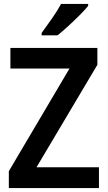

<svg xmlns="http://www.w3.org/2000/svg" viewBox="-20 -958 549 978"><path d="M484 0H25V-86L334 -609H33V-714H476V-628L166 -106H484ZM429 -928Q414 -909 386 -881Q358 -853 327.5 -825Q297 -797 273 -778H192V-790Q216 -823 244.5 -863.5Q273 -904 291 -938H429Z"/></svg>

Font: Noto Sans Sinhala SemiCondensed SemiBold
Style: Regular
Weight: 600
Width: 4
Designer: Jelle Bosma - Monotype Design Team
Foundry: Monotype Imaging Inc.
Version: Version 2.006; ttfautohint (v1.8.4.7-5d5b)